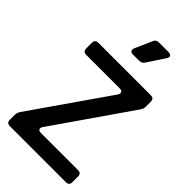

<svg xmlns="http://www.w3.org/2000/svg" viewBox="-301 -1093 1177 1177"><g transform="rotate(45 288.0 -504.5)"><path d="M45 0Q17 0 17 -28V-71Q17 -89 28 -105L376 -606Q385 -620 380 -630Q375 -640 358 -640H67Q39 -640 39 -668V-717Q39 -745 67 -745H522Q550 -745 550 -717V-675Q550 -655 539 -640L192 -139Q182 -125 187 -115Q192 -105 209 -105H531Q559 -105 559 -77V-28Q559 0 531 0ZM268 -844Q252 -844 246.5 -853Q241 -862 247 -877L296 -988Q304 -1009 328 -1009H412Q429 -1009 434.5 -999.5Q440 -990 431 -976L356 -862Q344 -844 322 -844Z"/></g></svg>

Font: Pitagon Sans Text SemiBold
Style: Regular
Weight: 600
Designer: Travis Tran
Foundry: Pitagon
Version: Version 1.001; ttfautohint (v1.8.4.7-5d5b);gftools[0.9.26]